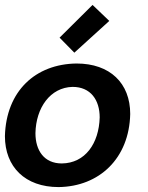

<svg xmlns="http://www.w3.org/2000/svg" viewBox="-22 -750 600 780"><path d="M220 -597 280 -536 422 -665 354 -730ZM229 -86C157 -86 122 -139 122 -209C124 -312 182 -395 273 -397C346 -397 383 -344 383 -273C380 -167 324 -87 229 -86ZM507 -287C507 -412 425 -492 289 -492C122 -490 3 -380 -2 -197C-2 -72 80 10 216 10C381 8 503 -106 507 -287Z"/></svg>

Font: Cantarell
Style: BoldOblique
Weight: 700
Italic angle: -8°
Designer: Dave Crossland
Version: Version 0.024